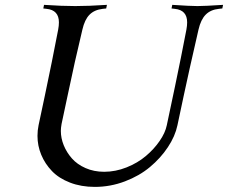

<svg xmlns="http://www.w3.org/2000/svg" viewBox="-20 -752 920 775"><path d="M721.7 -366.2 696.3 -246.6Q687 -202.1 657.7 -158Q628.4 -113.8 585.4 -77.9Q542.5 -42 483.9 -19.8Q425.3 2.4 362.8 2.4Q307.6 2.4 262.7 -14.9Q217.8 -32.2 189.7 -61.5Q161.6 -90.8 146.5 -127.2Q131.3 -163.6 131.3 -203.6Q131.3 -225.6 135.7 -246.6L161.1 -366.2Q190.9 -507.3 214.8 -632.3Q217.8 -648.4 217.8 -661.6Q217.8 -711.4 168 -716.3L154.8 -717.8L157.7 -732.4Q231.4 -727.5 283.7 -727.5Q336.4 -727.5 411.6 -732.4L408.7 -717.8L394.5 -716.3Q360.8 -712.4 341.3 -692.6Q321.8 -672.9 312.5 -632.3Q281.7 -504.4 252.9 -366.2L228.5 -251.5Q225.6 -235.4 225.6 -223.6Q225.6 -194.3 237.3 -165.5Q249 -136.7 270.3 -112.5Q291.5 -88.4 325.4 -73.5Q359.4 -58.6 400.4 -58.6Q446.3 -58.6 491 -76.4Q535.6 -94.2 568.6 -122.1Q601.6 -149.9 624.3 -182.9Q647 -215.8 653.3 -246.6L686.5 -403.8Q711.4 -522.5 732.4 -632.3Q735.4 -648.4 735.4 -661.6Q735.4 -711.4 685.5 -716.3L672.4 -717.8L675.3 -732.4Q749 -727.5 776.9 -727.5Q805.2 -727.5 880.4 -732.4L877.4 -717.8L863.3 -716.3Q830.1 -712.9 810.3 -692.9Q790.5 -672.9 781.2 -632.3Q740.7 -456.1 721.7 -366.2Z"/></svg>

Font: Flanker
Style: Italic
Weight: 400
Italic angle: -12°
Designer: Flanker
Version: Version 2.027